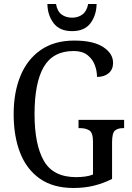

<svg xmlns="http://www.w3.org/2000/svg" viewBox="-20 -926 657 956"><path d="M346 10Q245 10 179 -36Q113 -82 80.5 -164.5Q48 -247 48 -358Q48 -466 82 -548.5Q116 -631 183.5 -677.5Q251 -724 350 -724Q444 -724 493.5 -692Q543 -660 543 -613Q543 -580 521 -561.5Q499 -543 463 -543Q463 -574 451.5 -603.5Q440 -633 414.5 -652.5Q389 -672 347 -672Q244 -672 198 -593Q152 -514 152 -358Q152 -206 198.5 -125Q245 -44 359 -44Q382 -44 404 -47Q426 -50 443 -57V-221Q443 -265 425 -276.5Q407 -288 378 -288H371V-329H598V-288H592Q567 -288 552.5 -276Q538 -264 538 -217V-35Q494 -13 447.5 -1.5Q401 10 346 10ZM339 -771Q277 -771 247 -810.5Q217 -850 216 -906H259Q265 -870 286.5 -854Q308 -838 339 -838Q369 -838 390.5 -854Q412 -870 419 -906H461Q460 -850 430.5 -810.5Q401 -771 339 -771Z"/></svg>

Font: Noto Serif Ethiopic Condensed
Style: Regular
Weight: 400
Width: 3
Designer: Monotype Design Team
Foundry: Monotype Imaging Inc.
Version: Version 2.102; ttfautohint (v1.8.4.7-5d5b)